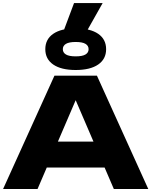

<svg xmlns="http://www.w3.org/2000/svg" viewBox="-20 -1251 1002 1271"><path d="M219.1 -313.5H734.6V-142.1H219.1ZM961.5 0H733.5L450.6 -658.4H511.4L228.6 0H0.5L340.4 -750H621.7ZM279.9 -925.3Q279.9 -991 332.4 -1027.2Q385 -1063.4 481.2 -1063.4Q577.3 -1063.4 629.9 -1027.2Q682.5 -991 682.5 -925.3Q682.5 -860 629.9 -823.8Q577.3 -787.6 481.2 -787.6Q385 -787.6 332.4 -823.8Q279.9 -860 279.9 -925.3ZM566.5 -925.3Q566.5 -948.4 545.8 -960.7Q525.1 -973.1 481.2 -973.1Q437.2 -973.1 416.6 -960.7Q395.9 -948.4 395.9 -925.3Q395.9 -902.6 416.6 -890.3Q437.2 -877.9 481.2 -877.9Q525.1 -877.9 545.8 -890.3Q566.5 -902.6 566.5 -925.3ZM659.6 -1230.8 553.2 -1042.2H399.5L470.2 -1230.8Z"/></svg>

Font: Unbounded Variable
Style: Regular
Weight: 400
Designer: Luke Prowse, Jean-Baptiste Morizot, Fátima Lázaro, Florian Runge
Foundry: NaN
Version: Version 1.600;FEAKit 1.0